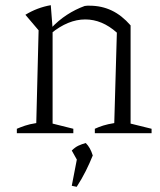

<svg xmlns="http://www.w3.org/2000/svg" viewBox="-20 -514 619 741"><path d="M45 0V-17Q59 -23 76.5 -29Q94 -35 120 -39L129 -397L78 -457Q124 -485 176 -494L183 -404V-37L263 -17V0ZM346 0V-17Q361 -24 378.5 -29.5Q396 -35 421 -39L431 -388L484 -416V-37L565 -17V0ZM177 -385 176 -404Q205 -435 238 -456.5Q271 -478 307 -491Q312 -492 317 -492Q322 -492 326 -492Q372 -492 411 -473.5Q450 -455 484 -416L431 -388Q374 -439 309 -439Q243 -439 177 -385ZM257 203 279 89 338 86Q326 116 311 146Q296 176 276 207ZM285 117 257 67Q270 54 283 48Q296 42 311 38Q320 47 326.5 58.5Q333 70 338 86Z"/></svg>

Font: Piazzolla Thin ExtraLight
Style: Regular
Weight: 250
Version: Version 2.005